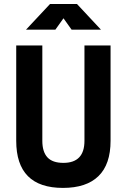

<svg xmlns="http://www.w3.org/2000/svg" viewBox="-20 -918 626 948"><path d="M290.9 9.8Q60.1 9.8 60.1 -222.7V-693.4H189V-222.7Q189 -168.5 214.1 -141.1Q239.3 -113.8 293 -113.8Q397 -113.8 397 -222.7V-693.4H525.9V-222.7Q525.9 -106.4 466.1 -48.3Q406.4 9.8 290.9 9.8ZM108.4 -771.5 227.1 -898.4H359.9L478.5 -771.5H333.5L285.2 -839.4H301.8L253.4 -771.5Z"/></svg>

Font: Cascadia Code
Style: Regular
Weight: 400
Monospace: yes
Designer: Aaron Bell
Foundry: Saja Typeworks
Version: Version 2106.017